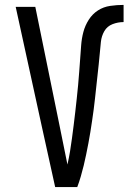

<svg xmlns="http://www.w3.org/2000/svg" viewBox="-20 -763 540 783"><path d="M295 0H205L151 -245L44 -735H124L224 -245Q232 -207 239.5 -168.5Q247 -130 255 -92Q261 -118 265.5 -145Q270 -172 273.5 -199Q277 -226 280.5 -253Q284 -280 287 -307Q290 -334 293 -361Q296 -388 298.5 -415.5Q301 -443 303 -470Q305 -497 307 -524Q309 -551 311 -578.5Q313 -606 320 -632.5Q327 -659 342 -682.5Q357 -706 379.5 -720.5Q402 -735 429.5 -739Q457 -743 484 -743V-673Q461 -673 439 -664.5Q417 -656 405.5 -636Q394 -616 391.5 -592.5Q389 -569 387 -546Q385 -523 382.5 -500Q380 -477 377.5 -454Q375 -431 372.5 -408Q370 -385 367.5 -362Q365 -339 362 -316Q359 -293 355.5 -270Q352 -247 348.5 -224.5Q345 -202 340.5 -179Q336 -156 331.5 -133.5Q327 -111 321.5 -88.5Q316 -66 309.5 -43.5Q303 -21 295 0Z"/></svg>

Font: Iosevka MaddieWtf
Style: Regular
Weight: 400
Monospace: yes
Designer: Belleve Invis
Foundry: Belleve Invis
Version: Version 31.3.0; ttfautohint (v1.8.3)